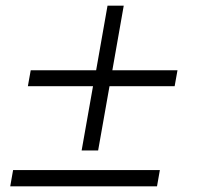

<svg xmlns="http://www.w3.org/2000/svg" viewBox="-20 -655 734 675"><path d="M267 -126 307 -352H78L88 -408H318L358 -635H415L375 -408H604L594 -352H365L325 -126ZM16 0 26 -57H542L532 0Z"/></svg>

Font: Archivo Expanded ExtraLight
Style: Italic
Weight: 250
Width: 7
Italic angle: -10°
Designer: Hector Gatti
Foundry: Omnibus-Type
Version: Version 2.001